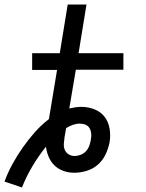

<svg xmlns="http://www.w3.org/2000/svg" viewBox="-25 -755 645 848"><path d="M72 73 -5 47Q9 8 29.5 -29.5Q50 -67 74.5 -102Q99 -137 127.5 -169.5Q156 -202 191 -229L227 -446H117V-520H239L274 -735H357L322 -520H520V-447H310L281 -276Q295 -279 308 -281Q321 -283 334 -283Q365 -283 392.5 -272Q420 -261 437 -239Q454 -217 459 -187Q464 -157 459 -127Q454 -100 441.5 -73.5Q429 -47 407.5 -28Q386 -9 358 -0.5Q330 8 303 8Q278 8 255.5 0Q233 -8 216.5 -23.5Q200 -39 190.5 -61Q181 -83 178 -107Q145 -66 118 -20.5Q91 25 72 73ZM304 -66Q317 -66 330.5 -71Q344 -76 354 -86.5Q364 -97 369 -110.5Q374 -124 376 -137Q379 -151 378 -164Q377 -177 371 -188Q365 -199 353 -204Q341 -209 327 -209Q312 -209 296.5 -203.5Q281 -198 267 -189L260 -149Q258 -135 257 -120.5Q256 -106 261 -93.5Q266 -81 278 -73.5Q290 -66 304 -66Z"/></svg>

Font: Iosevka Plex Etoile
Style: Italic
Weight: 400
Italic angle: -9°
Designer: Belleve Invis
Foundry: Belleve Invis
Version: Version 25.1.1; ttfautohint (v1.8.4)